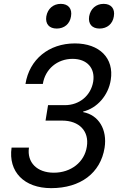

<svg xmlns="http://www.w3.org/2000/svg" viewBox="-20 -965 640 995"><path d="M496 -817C535 -817 564 -841 570 -880C577 -920 556 -945 517 -945C478 -945 449 -920 442 -880C436 -841 457 -817 496 -817ZM274 -817C313 -817 342 -841 348 -880C355 -920 334 -945 295 -945C256 -945 227 -920 220 -880C214 -841 235 -817 274 -817ZM245 10C397 10 501 -68 522 -199C537 -294 491 -369 411 -384V-387C483 -404 542 -471 554 -551C572 -663 496 -740 368 -740C233 -740 132 -657 112 -530H202C214 -607 277 -660 356 -660C431 -660 474 -612 463 -542C451 -470 392 -420 316 -420H229L216 -340H302C391 -340 443 -285 430 -205C418 -125 348 -70 259 -70C172 -70 119 -123 130 -200H40C22 -75 105 10 245 10Z"/></svg>

Font: JetBrains Mono
Style: Italic
Weight: 400
Italic angle: -9°
Monospace: yes
Designer: Philipp Nurullin, Konstantin Bulenkov
Foundry: JetBrains
Version: Version 2.305